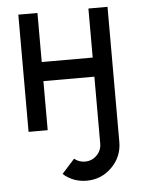

<svg xmlns="http://www.w3.org/2000/svg" viewBox="-49 -489 538 733"><g transform="rotate(-5 219.5 -122.0)"><path d="M253.9 205.1Q202.1 205.1 164.1 171.4L212.9 117.2Q230.5 131.8 253.9 131.8Q280.3 131.8 298.8 113.3Q317.4 94.7 317.4 68.4V-188H122.1V0H48.8V-449.2H122.1V-261.2H317.4V-449.2H390.6V68.4Q390.6 125 350.6 165Q310.5 205.1 253.9 205.1Z"/></g></svg>

Font: Catrinity
Style: Regular
Weight: 400
Designer: Alexander Lange
Foundry: High-Logic / Made with FontCreator
Version: Version 2.090;May 20, 2024;FontCreator 15.0.0.2974 64-bit